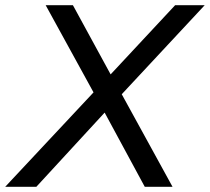

<svg xmlns="http://www.w3.org/2000/svg" viewBox="-59 -720 809 740"><path d="M-39 0 324 -388 319 -332 117 -700H222L385 -401L341 -405L616 -700H730L389 -334L392 -390L606 0H499L327 -318L371 -315L81 0Z"/></svg>

Font: MOST Montserrat Medium
Style: Italic
Weight: 500
Italic angle: -11.3°
Designer: Julieta Ulanovsky
Foundry: Julieta Ulanovsky
Version: Version 8.000;March 11, 2024;FontCreator 15.0.0.2926 64-bit